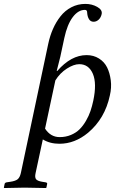

<svg xmlns="http://www.w3.org/2000/svg" viewBox="-64 -718 583 972"><path d="M216.3 -311 164.1 -66.9Q191.9 -23.9 238.3 -23.9Q269 -23.9 295.2 -34.9Q321.3 -45.9 339.1 -63.7Q356.9 -81.5 371.3 -106.4Q385.7 -131.3 394 -155.8Q402.3 -180.2 408.2 -208Q426.8 -295.4 406.2 -344.2Q385.3 -393.1 337.4 -393.1Q309.6 -393.1 274.7 -370.8Q239.7 -348.6 216.3 -311ZM261.7 -525.9 241.2 -430.2 223.1 -358.9H226.1Q295.9 -439 374.5 -439Q409.7 -439 437 -421.9Q464.4 -404.8 478.3 -376.5Q492.2 -348.1 496.8 -311.3Q501.5 -274.4 492.2 -234.9Q467.3 -117.7 381.8 -45.9Q314.5 9.8 236.8 9.8Q188.5 9.8 152.8 -12.2L116.2 158.2Q111.3 179.7 118.4 189Q125.5 198.2 148.9 202.1L167.5 205.1Q175.8 207 174.8 212.9L170.9 231.9L168.5 233.9Q99.6 231.9 60.5 231.9L-42.5 233.9L-44.4 231.9L-40.5 212.9Q-39.1 207 -30.8 205.1L-10.7 202.1Q15.1 198.2 25.9 189Q36.6 179.7 41.5 158.2L180.2 -496.1Q189 -537.1 204.1 -571.3Q219.2 -606 242.2 -635.3Q265.1 -664.6 297.6 -681.4Q330.1 -698.2 368.2 -698.2Q401.4 -698.2 428.2 -683.1Q455.1 -668 450.7 -647Q446.8 -628.9 435.3 -618.4Q423.8 -607.9 410.2 -607.9Q394.5 -607.9 386.7 -620.6Q378.9 -633.3 377.4 -651.9Q377.9 -668 366.2 -668Q332 -668 304.2 -631.1Q276.4 -594.2 261.7 -525.9Z"/></svg>

Font: Linux Biolinum G
Style: Italic
Weight: 400
Italic angle: -12°
Designer: Philipp H. Poll
Foundry: Philipp H. Poll
Version: Version 0.5.1